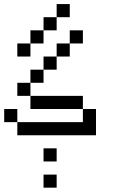

<svg xmlns="http://www.w3.org/2000/svg" viewBox="-20 -832 540 915"><path d="M250 62.5V0H187.5V62.5ZM250 -62.5V-125H187.5V-62.5ZM375 -625V-687.5H312.5V-625H250V-562.5H187.5V-500H125V-437.5H62.5V-375H125V-312.5H375V-250H62.5V-187.5H437.5Q437.5 -187.5 437.5 -312.5H375V-375H125V-437.5H187.5V-500H250V-562.5H312.5V-625ZM312.5 -750V-812.5H250V-750H187.5V-687.5H125V-625H62.5V-562.5H125V-625H187.5V-687.5H250V-750ZM62.5 -250V-312.5H0V-250Z"/></svg>

Font: UnifontExMono
Style: Regular
Weight: 500
Version: Version 15.0.06